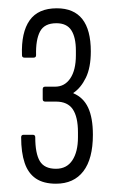

<svg xmlns="http://www.w3.org/2000/svg" viewBox="-20 -795 275 463"><path d="M115 -352Q85 -352 66.5 -364.5Q48 -377 39.5 -402Q31 -427 31 -464Q31 -470 37 -470H59Q65 -470 65 -464Q65 -425 76 -406.5Q87 -388 115 -388Q141 -388 154.5 -408.5Q168 -429 168 -464V-476Q168 -513 155.5 -531.5Q143 -550 115 -550H89Q83 -550 83 -556V-580Q83 -586 89 -586H113Q136 -586 149.5 -606Q163 -626 163 -662V-673Q163 -705 152 -722Q141 -739 116 -739Q87 -739 76.5 -719Q66 -699 67 -662Q67 -656 61 -656H39Q33 -656 33 -662Q31 -717 51.5 -746Q72 -775 117 -775Q158 -775 178.5 -749Q199 -723 199 -671Q199 -632 187 -607.5Q175 -583 157 -571V-570Q181 -560 192.5 -535.5Q204 -511 204 -470Q204 -412 181 -382Q158 -352 115 -352Z"/></svg>

Font: Sofia Sans Extra Condensed Light
Style: Regular
Weight: 300
Designer: Botio Nikoltchev, Ani Petrova
Foundry: lettersoup
Version: Version 4.101